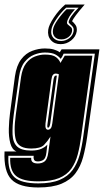

<svg xmlns="http://www.w3.org/2000/svg" viewBox="-39 -724 459 848"><path d="M335 -704Q309 -674 296 -656.5Q283 -639 279 -630L281 -629Q286 -625 294 -614.5Q302 -604 300 -586Q296 -562 275.5 -545.5Q255 -529 229 -529Q201 -529 185.5 -547Q170 -565 174 -593Q177 -614 199 -647Q221 -680 249 -704ZM308 -690H253Q229 -668 209.5 -639Q190 -610 188 -593Q184 -571 196.5 -557Q209 -543 231 -543Q251 -543 267 -555.5Q283 -568 286 -586Q288 -599 282 -606Q276 -613 271 -617Q264 -624 264 -626Q267 -648 308 -690ZM292 -683Q260 -647 257 -626Q256 -619 262 -614.5Q268 -610 274.5 -604Q281 -598 279 -586Q277 -571 263.5 -560.5Q250 -550 232 -550Q212 -550 202 -562Q192 -574 195 -593Q197 -610 216.5 -637.5Q236 -665 255 -683ZM130 104Q46 104 11.5 68.5Q-23 33 -19 -55H34Q14 -63 6.5 -91.5Q-1 -120 0 -156Q1 -192 5 -222L27 -387Q34 -435 54.5 -462Q75 -489 103.5 -499.5Q132 -510 159 -510Q183 -510 198.5 -505.5Q214 -501 225 -493L233 -506H400L346 -120Q339 -71 328 -30Q317 11 294.5 41Q272 71 232.5 87.5Q193 104 130 104ZM130 86Q188 86 224.5 70.5Q261 55 281.5 27Q302 -1 312.5 -39Q323 -77 329 -123L380 -487H242Q238 -478 235.5 -473.5Q233 -469 229 -464Q221 -475 205.5 -483.5Q190 -492 159 -492Q136 -492 112 -482.5Q88 -473 69.5 -450Q51 -427 45 -384L22 -220Q15 -166 16.5 -130Q18 -94 37 -76.5Q56 -59 99 -59Q126 -59 143 -66.5Q160 -74 170 -85L166 -50Q163 -25 152.5 -18Q142 -11 128 -11Q115 -11 111.5 -18.5Q108 -26 110 -36H-2Q-5 32 25 59Q55 86 130 86ZM130 77Q61 77 32.5 53.5Q4 30 6 -27H99Q96 -2 128 -2Q146 -2 158 -11Q170 -20 174 -49L184 -121Q171 -100 155.5 -84Q140 -68 99 -68Q44 -68 32 -103.5Q20 -139 31 -219L54 -384Q60 -423 76.5 -444.5Q93 -466 115.5 -474.5Q138 -483 159 -483Q194 -483 208.5 -471.5Q223 -460 228 -446L247 -478H369L320 -124Q314 -79 304.5 -42.5Q295 -6 276 21Q257 48 222 62.5Q187 77 130 77ZM173 -151Q180 -151 185 -157Q190 -163 192 -179L221 -396Q214 -399 207 -399Q200 -399 195 -393.5Q190 -388 188 -372L162 -179Q159 -151 173 -151ZM173 -160Q168 -160 171 -178L197 -371Q200 -390 207 -390H212L183 -179Q180 -160 173 -160Z"/></svg>

Font: Alumni Sans Collegiate One
Style: Italic
Weight: 400
Italic angle: -8°
Designer: Robert E. Leuschke
Foundry: Robert E. Leuschke
Version: Version 1.100